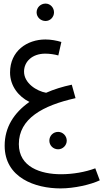

<svg xmlns="http://www.w3.org/2000/svg" viewBox="-20 -779 604 1070"><path d="M234 -662C260 -662 281 -684 281 -710C281 -737 260 -759 234 -759C206 -759 184 -737 184 -710C184 -684 206 -662 234 -662ZM317 271C394 271 485 250 536 226L511 159C455 180 386 192 320 192C207 192 85 152 85 24C85 -118 218 -191 401 -232L380 -307C328 -296 280 -281 237 -262C185 -271 114 -315 114 -380C114 -436 160 -480 232 -480C257 -480 284 -476 305 -470L322 -545C296 -553 264 -559 233 -559C131 -559 36 -495 36 -375C36 -300 84 -240 144 -211C57 -150 6 -69 6 33C6 212 177 271 317 271ZM304 53C330 53 352 31 352 5C352 -22 330 -44 304 -44C276 -44 255 -22 255 5C255 31 276 53 304 53Z"/></svg>

Font: Noto Sans Arabic UI SmCn
Style: Regular
Weight: 400
Width: 4
Designer: Monotype Design Team, Nadine Chahine and Nizar Qandah
Foundry: Monotype Imaging Inc.
Version: Version 2.010